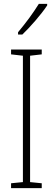

<svg xmlns="http://www.w3.org/2000/svg" viewBox="-20 -969 272 989"><path d="M223 -941V-949H180C148 -898 117 -856 73 -803V-791H95C134 -828 192 -894 223 -941ZM195 0V-25L135 -31V-682L195 -689V-714H37V-689L98 -682V-31L37 -25V0Z"/></svg>

Font: Noto Sans Lao UI ExtCond ExtLt
Style: Regular
Weight: 200
Width: 2
Designer: Monotype Design Team
Foundry: Monotype Imaging Inc.
Version: Version 2.000